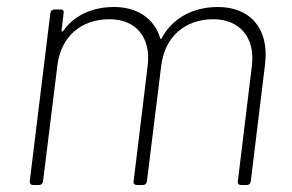

<svg xmlns="http://www.w3.org/2000/svg" viewBox="-20 -529 835 549"><path d="M603 -509C533 -509 473 -478 442 -419C440 -417 438 -417 438 -420C421 -476 373 -509 306 -509C245 -509 193 -486 161 -441C159 -438 156 -438 156 -442L162 -492C163 -498 160 -502 154 -502H135C130 -502 125 -498 124 -492L65 -10C65 -4 68 0 74 0H92C98 0 102 -4 103 -10L144 -341C154 -424 211 -474 293 -474C368 -474 413 -423 402 -339L362 -10C361 -4 365 0 371 0H389C395 0 399 -4 400 -10L441 -341C451 -424 509 -474 590 -474C664 -474 711 -423 700 -339L660 -10C659 -4 663 0 668 0H686C692 0 696 -4 697 -10L738 -346C750 -448 695 -509 603 -509Z"/></svg>

Font: Barlow ExtraLight
Style: Italic
Weight: 275
Italic angle: -7°
Designer: Jeremy Tribby
Foundry: Tribby Type
Version: Version 1.422;hotconv 1.0.109;makeotfexe 2.5.65596